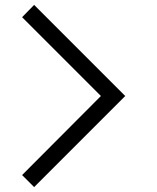

<svg xmlns="http://www.w3.org/2000/svg" viewBox="-20 -747 638 782"><path d="M119 15 70 -34 391 -356 70 -677 119 -727 490 -356Z"/></svg>

Font: SUITE
Style: Regular
Weight: 400
Designer: Sun
Foundry: Sun
Version: Version 2.040